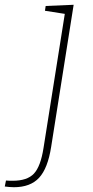

<svg xmlns="http://www.w3.org/2000/svg" viewBox="-117 -546 390 803"><path d="M74 -521 191 -526 97 68Q83 158 46.5 197.5Q10 237 -59 237Q-68 237 -79 236Q-90 235 -97 234L-92 209Q-82 210 -64 210Q-3 210 25 180Q53 150 65 73L154 -488L71 -501Z"/></svg>

Font: Bitter Pro ExtraLight
Style: Italic
Weight: 275
Italic angle: -9°
Designer: Sol Matas, and Bitter project Authors
Foundry: Sol Matas
Version: Version 1.010